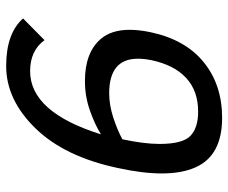

<svg xmlns="http://www.w3.org/2000/svg" viewBox="-79 -651 744 626"><g transform="rotate(-90 293.0 -338.0)"><path d="M221.7 14.2Q99.1 14.2 60.5 -72.3Q40.5 -116.7 40.5 -182.6Q40.5 -244.6 58.1 -325.2Q94.7 -499 187.7 -594.5Q280.8 -689.9 390.6 -689.9Q497.1 -689.9 545.9 -634.8L475.1 -564.9Q440.9 -611.8 374 -611.8Q240.2 -611.8 168 -380.9Q200.2 -400.9 246.1 -417Q292 -433.1 341.8 -433.1Q435.1 -433.1 479.5 -380.9Q508.8 -346.2 508.8 -287.1Q508.8 -256.3 501 -219.2Q477.1 -106 403.3 -45.9Q329.6 14.2 221.7 14.2ZM242.2 -64Q309.6 -64 351.8 -103Q394 -142.1 409.7 -215.8Q414.6 -240.2 414.6 -260.3Q414.6 -354 301.8 -354Q263.7 -354 222.4 -340.6Q181.2 -327.1 151.9 -311Q136.7 -239.7 136.7 -189.9Q136.7 -114.7 162.8 -89.4Q189 -64 242.2 -64Z"/></g></svg>

Font: Cadman
Style: Italic
Weight: 400
Italic angle: -12°
Designer: Paul James MIller
Foundry: High-Logic / Made with FontCreator
Version: Version 2.114;March 28, 2021;FontCreator 13.0.0.2683 64-bit